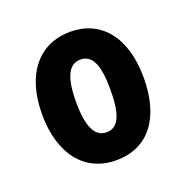

<svg xmlns="http://www.w3.org/2000/svg" viewBox="-76 -794 486 499"><g transform="rotate(-20 166.5 -544.5)"><path d="M306 -545C306 -659 250 -722 167 -722C80 -722 25 -656 25 -545C25 -436 78 -367 166 -367C255 -367 306 -433 306 -545ZM119 -545C119 -613 135 -645 167 -645C200 -645 214 -613 214 -545C214 -476 200 -444 167 -444C135 -444 119 -476 119 -545Z"/></g></svg>

Font: Noto Sans Tamil ExtraCondensed
Style: Bold
Weight: 700
Width: 2
Designer: Jelle Bosma - Monotype Design Team
Foundry: Monotype Imaging Inc.
Version: Version 2.004